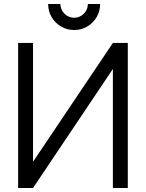

<svg xmlns="http://www.w3.org/2000/svg" viewBox="-20 -933 724 953"><path d="M70 0V-720H144V-130L540.3 -720H614.3V0H540.3V-590.7L144 0ZM348 -784Q312.8 -784 283.2 -801.2Q253.5 -818.5 236.2 -848.2Q219 -877.8 219 -913H280Q280 -894.7 289.2 -879.1Q298.5 -863.5 314.1 -854.2Q329.7 -845 348 -845Q366.7 -845 382.2 -854.2Q397.8 -863.5 406.9 -879.1Q416 -894.7 416 -913H477Q477 -877.8 459.8 -848.2Q442.5 -818.5 412.8 -801.2Q383.2 -784 348 -784Z"/></svg>

Font: Manrope
Style: Regular
Weight: 400
Designer: Mikhail Sharanda
Foundry: Mikhail Sharanda
Version: Version 4.503